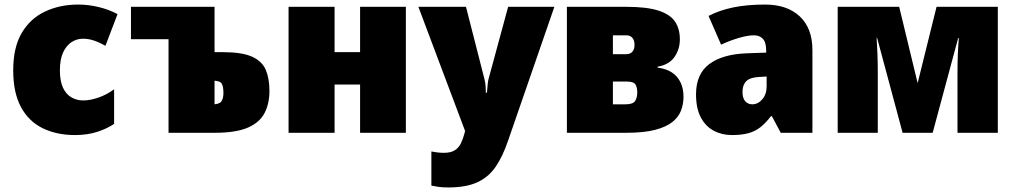

<svg xmlns="http://www.w3.org/2000/svg" viewBox="-20 -583 4457 843"><path d="M309 10Q229 10 167.5 -20Q106 -50 72 -113Q38 -176 38 -274Q38 -375 75.5 -438.5Q113 -502 178 -532.5Q243 -563 324 -563Q368 -563 413.5 -552Q459 -541 496 -521L443 -382Q416 -397 392.5 -405Q369 -413 344 -413Q317 -413 294 -398Q271 -383 257 -352.5Q243 -322 243 -275Q243 -227 256.5 -198Q270 -169 293.5 -155.5Q317 -142 345 -142Q377 -142 413.5 -155Q450 -168 481 -191V-39Q448 -17 405 -3.5Q362 10 309 10Z M922 -553V-354H959Q1043 -354 1087 -334Q1131 -314 1147 -276Q1163 -238 1163 -184Q1163 -129 1142 -87.5Q1121 -46 1069 -23Q1017 0 923 0H720V-411H555V-553ZM912 -229H922V-125H914Q943 -125 952 -138Q961 -151 961 -175Q961 -201 954 -215Q947 -229 912 -229Z M1449 -553V-354H1561V-553H1762V0H1561V-212H1449V0H1247V-553Z M1817 -553H2026L2107 -236Q2109 -229 2110.5 -219Q2112 -209 2112.5 -198Q2113 -187 2113 -176H2118Q2120 -194 2121 -210Q2122 -226 2125 -236L2211 -553H2414L2211 34Q2188 102 2157 148Q2126 194 2076.5 217Q2027 240 1948 240Q1923 240 1905.5 237.5Q1888 235 1874 232V82Q1884 84 1898.5 86Q1913 88 1929 88Q1959 88 1976.5 77Q1994 66 2003.5 46.5Q2013 27 2019 4L2022 -8Z M2965 -410Q2965 -367 2941.5 -333Q2918 -299 2867 -290V-286Q2924 -279 2952.5 -245Q2981 -211 2981 -158Q2981 -127 2970.5 -98.5Q2960 -70 2933 -48Q2906 -26 2857 -13Q2808 0 2730 0H2469V-553H2731Q2820 -553 2871 -536.5Q2922 -520 2943.5 -488.5Q2965 -457 2965 -410ZM2778 -177Q2778 -198 2770.5 -211.5Q2763 -225 2731 -225H2671V-125H2726Q2759 -125 2768.5 -139.5Q2778 -154 2778 -177ZM2766 -385Q2766 -406 2756.5 -417Q2747 -428 2730 -428H2671V-345H2728Q2748 -345 2757 -356.5Q2766 -368 2766 -385Z M3339 -563Q3436 -563 3491.5 -511Q3547 -459 3547 -363V0H3408L3369 -73H3365Q3343 -44 3320 -25.5Q3297 -7 3267 1.5Q3237 10 3193 10Q3149 10 3113 -9.5Q3077 -29 3056.5 -68.5Q3036 -108 3036 -169Q3036 -258 3094 -301.5Q3152 -345 3259 -349L3344 -352V-360Q3344 -397 3329.5 -412.5Q3315 -428 3291 -428Q3263 -428 3224 -416.5Q3185 -405 3146 -387L3091 -513Q3139 -538 3199.5 -550.5Q3260 -563 3339 -563ZM3312 -245Q3273 -243 3256.5 -226.5Q3240 -210 3240 -180Q3240 -152 3252 -138.5Q3264 -125 3283 -125Q3308 -125 3327 -147Q3346 -169 3346 -204V-247Z M4361 -553V0H4184V-268Q4184 -308 4185.5 -346Q4187 -384 4190 -416H4187L4075 0H3943L3831 -417H3829Q3831 -384 3832.5 -346.5Q3834 -309 3834 -264V0H3658V-553H3928L4009 -218L4092 -553Z"/></svg>

Font: Noto Sans Display Black
Style: Regular
Weight: 900
Designer: Monotype Design Team
Foundry: Monotype Imaging Inc.
Version: Version 2.003